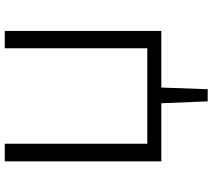

<svg xmlns="http://www.w3.org/2000/svg" viewBox="-63 -635 893 807"><g transform="rotate(-90 383.5 -231.5)"><path d="M657 -658V0H419L412 195H361L353 0H109V-658H183V-59H584V-658Z"/></g></svg>

Font: Ysabeau
Style: Regular
Weight: 400
Designer: Christian Thalmann (Catharsis Fonts)
Version: Version 0.003